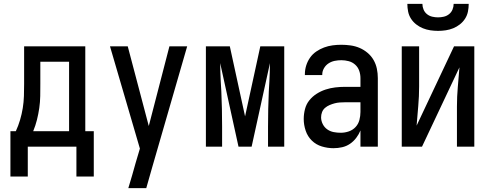

<svg xmlns="http://www.w3.org/2000/svg" viewBox="-20 -760 2540 995"><path d="M34 155V-80H62Q75 -108 84 -138.5Q93 -169 98 -200Q103 -231 104 -262.5Q105 -294 105 -325V-520H422V-80H466V155H376V0H124V155ZM152 -80H338V-440H189V-325Q189 -294 188.5 -262.5Q188 -231 183.5 -200Q179 -169 171.5 -139Q164 -109 152 -80Z M645 215Q655 182 664.5 149.5Q674 117 683 84L705 10L550 -520H642L751 -107L858 -520H950L769 106L738 215Z M1047 0V-520H1171L1250 -157L1329 -520H1453V0H1369V-104Q1369 -150 1370 -195.5Q1371 -241 1373 -286L1376 -338Q1377 -362 1378 -385.5Q1379 -409 1379 -433L1284 0H1216L1121 -433Q1121 -409 1122 -385.5Q1123 -362 1124 -338L1127 -286Q1129 -241 1130 -195.5Q1131 -150 1131 -104V0Z M1708 8Q1678 8 1648 -1Q1618 -10 1596 -31.5Q1574 -53 1564 -83Q1554 -113 1554 -143Q1554 -169 1560.5 -194.5Q1567 -220 1583 -240Q1599 -260 1621 -274Q1643 -288 1667.5 -296Q1692 -304 1717.5 -307Q1743 -310 1769 -310H1848V-355Q1848 -375 1841.5 -393.5Q1835 -412 1820.5 -425Q1806 -438 1787 -443Q1768 -448 1749 -448Q1731 -448 1714 -444.5Q1697 -441 1682.5 -431.5Q1668 -422 1659 -406.5Q1650 -391 1650 -374V-371H1560V-376Q1560 -399 1567 -421Q1574 -443 1587 -461.5Q1600 -480 1619 -493Q1638 -506 1659.5 -514Q1681 -522 1703.5 -525Q1726 -528 1749 -528Q1773 -528 1797.5 -524.5Q1822 -521 1844 -511.5Q1866 -502 1885 -486Q1904 -470 1916 -449Q1928 -428 1933 -404Q1938 -380 1938 -355V0H1848V-84Q1840 -64 1826 -45.5Q1812 -27 1793.5 -14.5Q1775 -2 1753 3Q1731 8 1708 8ZM1746 -72Q1767 -72 1787.5 -79Q1808 -86 1822.5 -101.5Q1837 -117 1842.5 -138Q1848 -159 1848 -180V-230H1769Q1755 -230 1741 -229Q1727 -228 1714 -224.5Q1701 -221 1688 -215.5Q1675 -210 1664.5 -201Q1654 -192 1649 -179Q1644 -166 1644 -152Q1644 -134 1652.5 -117Q1661 -100 1676 -89.5Q1691 -79 1709 -75.5Q1727 -72 1746 -72Z M2062 0V-520H2152V-312Q2152 -261 2147.5 -210.5Q2143 -160 2139 -109L2333 -520H2438V0H2348V-208Q2348 -259 2352.5 -309.5Q2357 -360 2361 -411L2167 0ZM2250 -600Q2230 -600 2210 -603Q2190 -606 2171.5 -613.5Q2153 -621 2137 -633.5Q2121 -646 2110 -663Q2099 -680 2095 -700Q2091 -720 2091 -740H2169Q2169 -725 2175 -710.5Q2181 -696 2193 -686.5Q2205 -677 2220 -673.5Q2235 -670 2250 -670Q2265 -670 2280 -673.5Q2295 -677 2307 -686.5Q2319 -696 2325 -710.5Q2331 -725 2331 -740H2409Q2409 -720 2405 -700Q2401 -680 2390 -663Q2379 -646 2363 -633.5Q2347 -621 2328.5 -613.5Q2310 -606 2290 -603Q2270 -600 2250 -600Z"/></svg>

Font: Iosevka Fixed Medium
Style: Regular
Weight: 500
Monospace: yes
Designer: Belleve Invis
Foundry: Belleve Invis
Version: Version 32.3.0